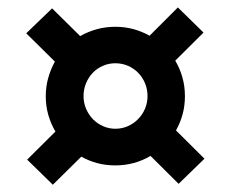

<svg xmlns="http://www.w3.org/2000/svg" viewBox="-20 -595 620 516"><path d="M204.5 -336.5Q204.5 -319 211.2 -303Q218 -287 229.5 -275Q241 -263 256.8 -256Q272.5 -249 290 -249Q308 -249 323.8 -256Q339.5 -263 351.2 -275Q363 -287 369.8 -303Q376.5 -319 376.5 -336.5Q376.5 -355 369.8 -371.2Q363 -387.5 351.2 -399.5Q339.5 -411.5 323.8 -418.2Q308 -425 290 -425Q272.5 -425 256.8 -418.2Q241 -411.5 229.5 -399.5Q218 -387.5 211.2 -371.2Q204.5 -355 204.5 -336.5ZM460 -101 384.5 -176Q363.5 -163.5 339.8 -157Q316 -150.5 290 -150.5Q264.5 -150.5 241.8 -156.5Q219 -162.5 198.5 -174L122 -98.5L53 -166L129 -241.5Q116.5 -262.5 109.8 -286.2Q103 -310 103 -336.5Q103 -362 109.5 -385.2Q116 -408.5 127.5 -429.5L50.5 -505.5L120 -572.5L195.5 -498Q216.5 -510 240.2 -516.5Q264 -523 290 -523Q315.5 -523 338.5 -516.8Q361.5 -510.5 382 -499L458 -575L527 -507.5L451 -432Q463.5 -411 470.2 -387Q477 -363 477 -336.5Q477 -311 470.8 -288Q464.5 -265 453 -244.5L529.5 -168.5Z"/></svg>

Font: Lato 2
Style: Regular
Weight: 800
Designer: Lukasz Dziedzic with Adam Twardoch and Botio Nikoltchev
Foundry: tyPoland Lukasz Dziedzic
Version: Version 2.015; 2015-08-06; http://www.latofonts.com/